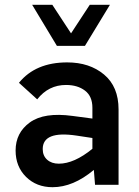

<svg xmlns="http://www.w3.org/2000/svg" viewBox="-20 -770 579 800"><path d="M334 -579H217L114 -750H198L276 -631L354 -750H438ZM260 -510Q353 -510 413.5 -459.5Q474 -409 474 -314V0H376L371 -62Q285 10 199 10Q132 10 88.5 -33Q45 -76 45 -143Q45 -217 104.5 -260Q164 -303 282 -287L365 -276V-321Q365 -369 334 -392.5Q303 -416 255 -416Q182 -416 135 -356L59 -425Q128 -510 260 -510ZM158 -149Q158 -121 176.5 -104.5Q195 -88 225 -88Q289 -88 365 -150V-195L299 -205Q158 -226 158 -149Z"/></svg>

Font: Orkney Medium
Style: Regular
Weight: 500
Designer: Samuel Oakes and Alfredo Marco Pradil
Foundry: Alfredo Marco Pradil
Version: 1.0; ttfautohint (v1.5)